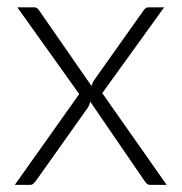

<svg xmlns="http://www.w3.org/2000/svg" viewBox="-20 -518 509 538"><path d="M202 -254.5 28.5 -497.5H74Q81 -497.5 84.5 -494.5Q88 -491.5 90.5 -487.5L236.5 -277Q239 -286.5 244.5 -294.5L381 -487Q384 -491.5 387.5 -494.5Q391 -497.5 396.5 -497.5H440L266.5 -257L447 0H401.5Q394.5 0 390.5 -4.2Q386.5 -8.5 384 -12.5L233 -233Q230.5 -223 225.5 -215.5L81.5 -12.5Q78 -8 74.2 -4Q70.5 0 64.5 0H21.5Z"/></svg>

Font: Lato Light
Style: Regular
Weight: 300
Designer: Lukasz Dziedzic
Foundry: tyPoland Lukasz Dziedzic
Version: Version 2.007; 2014-02-27